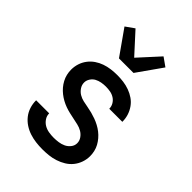

<svg xmlns="http://www.w3.org/2000/svg" viewBox="-229 -889 1008 1008"><g transform="rotate(45 275.0 -385.5)"><path d="M273 12Q249 12 225 9Q201 6 178 -1.5Q155 -9 134.5 -22.5Q114 -36 99 -55Q84 -74 76.5 -97.5Q69 -121 69 -145V-147H166V-146Q166 -128 176.5 -112.5Q187 -97 202.5 -88Q218 -79 236.5 -76Q255 -73 273 -73Q290 -73 308 -75.5Q326 -78 342 -85.5Q358 -93 369.5 -107.5Q381 -122 381 -140Q381 -158 370.5 -173Q360 -188 344.5 -197Q329 -206 311.5 -210Q294 -214 277 -217.5Q260 -221 242.5 -225Q225 -229 208.5 -235Q192 -241 176.5 -249.5Q161 -258 147 -269Q133 -280 121.5 -293.5Q110 -307 101.5 -323Q93 -339 89 -356Q85 -373 85 -391Q85 -414 92 -436Q99 -458 113 -476.5Q127 -495 146 -508Q165 -521 186.5 -528.5Q208 -536 231 -539Q254 -542 277 -542Q300 -542 323 -539Q346 -536 368 -528Q390 -520 409 -507Q428 -494 441.5 -475Q455 -456 462 -434Q469 -412 469 -388V-387H372Q372 -404 363.5 -418.5Q355 -433 341 -442Q327 -451 310.5 -454Q294 -457 277 -457Q261 -457 244.5 -454Q228 -451 214 -443.5Q200 -436 190.5 -421.5Q181 -407 181 -391Q181 -373 191.5 -357.5Q202 -342 217 -333Q232 -324 249.5 -320Q267 -316 284.5 -313Q302 -310 319 -305.5Q336 -301 352.5 -295Q369 -289 385 -280.5Q401 -272 415 -261Q429 -250 440.5 -236.5Q452 -223 460.5 -207.5Q469 -192 473 -174.5Q477 -157 477 -140Q477 -116 469 -93Q461 -70 446 -51.5Q431 -33 410.5 -20.5Q390 -8 367 -0.5Q344 7 320.5 9.5Q297 12 273 12ZM221 -610 123 -749 171 -783 275 -669 379 -783 427 -749 329 -610Z"/></g></svg>

Font: Lode Dark Term
Style: Bold
Weight: 700
Monospace: yes
Designer: Belleve Invis
Foundry: Belleve Invis
Version: Version 29.2.0